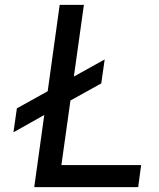

<svg xmlns="http://www.w3.org/2000/svg" viewBox="-20 -765 651 785"><path d="M120 0 161 -295 35 -224 49 -322 175 -392 224 -745H323L282 -452L408 -522L394 -424L268 -354L231 -90H557L545 0Z"/></svg>

Font: Plus Jakarta Sans Medium
Style: Italic
Weight: 500
Italic angle: -8°
Designer: Gumpita Rahayu
Foundry: Tokotype
Version: Version 2.071; ttfautohint (v1.8.4.7-5d5b);gftools[0.9.29]